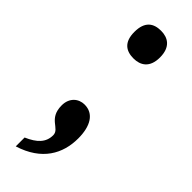

<svg xmlns="http://www.w3.org/2000/svg" viewBox="-237 -553 721 721"><g transform="rotate(45 123.0 -192.5)"><path d="M123 -392C159 -392 191 -410 191 -465C191 -521 159 -539 123 -539C84 -539 55 -521 55 -465C55 -410 84 -392 123 -392ZM44 107V154C150 121 189 48 189 -33C189 -99 164 -140 116 -140C84 -140 57 -117 57 -77C57 -5 114 -11 114 25C114 63 90 87 44 107Z"/></g></svg>

Font: Noto Serif Myanmar ExtraCondensed
Style: Bold
Weight: 700
Width: 2
Designer: Ben Mitchell and the Monotype Design Team
Foundry: Monotype Imaging Inc.
Version: Version 2.106